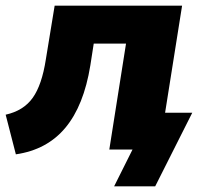

<svg xmlns="http://www.w3.org/2000/svg" viewBox="-27 -528 719 678"><path d="M29 17 -7 -123Q56 -137 88.5 -182.5Q121 -228 135 -319L166 -508H616L556 -130H652L521 130H376L441 0H359L418 -374H304L292 -297Q269 -155 204 -77Q139 1 29 17Z"/></svg>

Font: Winston ExtraBold
Style: Italic
Weight: 800
Italic angle: -9°
Designer: Original fonts by Vernon Adams / Changes by Cristiano Sobral
Foundry: Original fonts by Vernon Adams / Changes by Cristiano Sobral
Version: Version 2.503;July 17, 2020;FontCreator 13.0.0.2655 64-bit